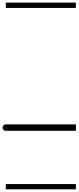

<svg xmlns="http://www.w3.org/2000/svg" viewBox="-44 -990 595 1453"><path d="M0 -48.8H530.3V0H0Q-10.3 0 -17.3 -7.1Q-24.4 -14.2 -24.4 -24.4Q-24.4 -34.7 -17.3 -41.7Q-10.3 -48.8 0 -48.8ZM0 402.8H530.3V442.9H0ZM0 -970.2H530.3V-930.2H0Z"/></svg>

Font: AzarMehrMSRS1
Style: Regular
Weight: 1
Designer: Amin Abedi
Version: Version 1.00